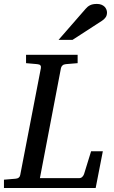

<svg xmlns="http://www.w3.org/2000/svg" viewBox="-35 -947 573 967"><path d="M446.8 0H-15.1V-42L43 -46.9Q64 -48.3 66.9 -65.9L170.9 -604Q172.4 -612.3 168.5 -617.7Q164.6 -623 151.9 -624L96.2 -628.9V-670.9H356V-628.9L296.9 -624Q285.6 -623 279.5 -617.2Q273.4 -611.3 272 -604L166 -49.8H362.8Q372.6 -49.8 378.7 -55.4Q384.8 -61 388.2 -69.8L423.8 -185.1H482.9ZM503.9 -884.3Q503.9 -870.1 497.6 -860.6Q491.2 -851.1 480 -843.3L330.1 -746.1H259.8L396 -902.3Q400.9 -908.2 406.2 -912.6Q411.6 -917 418.2 -920.4Q424.8 -923.8 433.3 -925.5Q441.9 -927.2 453.1 -927.2Q466.3 -927.2 475.8 -923.3Q485.4 -919.4 491.5 -913.3Q497.6 -907.2 500.7 -899.4Q503.9 -891.6 503.9 -884.3Z"/></svg>

Font: Charis SIL APac
Style: Italic
Weight: 400
Italic angle: -11°
Foundry: SIL International
Version: Version 5.000